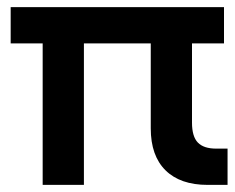

<svg xmlns="http://www.w3.org/2000/svg" viewBox="-20 -520 660 540"><path d="M564 0Q487 0 445.5 -41Q404 -82 404 -159V-398H216V0H100V-398H10V-500H610V-398H520V-175Q520 -136 536.5 -119Q553 -102 588 -102H620V0H564Z"/></svg>

Font: PT Root UI Web Bold
Style: Regular
Weight: 700
Designer: Vitaly Kuzmin
Foundry: ParaType Ltd.
Version: Version 1.000W